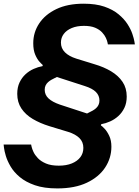

<svg xmlns="http://www.w3.org/2000/svg" viewBox="-38 -813 766 1060"><path d="M278.4 227.2Q205.4 227.2 154.7 209.6Q104 192 71.3 164.6Q38.6 137.2 20.4 106Q2.2 74.8 -5.9 47.4Q-14 20 -16 2.4Q-18 -15.2 -18 -15.2H133.8Q133.8 -15.2 136.3 -3.3Q138.8 8.6 146.8 25.8Q154.8 43 171.3 60.4Q187.8 77.8 215.9 89.7Q244 101.6 286.6 101.6Q328.2 101.6 358.6 89.2Q389 76.8 405.6 54.8Q422.2 32.8 422.2 3.6Q422.2 -29.2 400.5 -50.7Q378.8 -72.2 339.4 -84.6L234.2 -116.6Q182.6 -132.6 142.7 -156.3Q102.8 -180 80 -214.3Q57.2 -248.6 57.2 -294.8Q57.2 -331 69.9 -357.7Q82.6 -384.4 102.8 -403Q123 -421.6 147.8 -432.6Q172.6 -443.6 196.6 -447.8L198.2 -454Q193 -458 180.1 -472Q167.2 -486 156.4 -511.2Q145.6 -536.4 145.6 -574.4Q145.6 -634.2 178.4 -683.7Q211.2 -733.2 273.3 -762.9Q335.4 -792.6 423.8 -792.6Q490.8 -792.6 537.8 -776.5Q584.8 -760.4 616.1 -734.5Q647.4 -708.6 665.7 -680.2Q684 -651.8 692.7 -625.9Q701.4 -600 704 -583.9Q706.6 -567.8 706.6 -567.8H557.6Q557.6 -567.8 555.6 -578Q553.6 -588.2 546.7 -603.6Q539.8 -619 525.5 -634.4Q511.2 -649.8 487.1 -660Q463 -670.2 425.4 -670.2Q386.6 -670.2 358 -658.2Q329.4 -646.2 313.9 -625.5Q298.4 -604.8 298.4 -577.8Q298.4 -546.2 320.6 -524.2Q342.8 -502.2 383.2 -489.4L483 -458.6Q535.8 -443.2 575.9 -419Q616 -394.8 638.8 -360.7Q661.6 -326.6 661.6 -280Q661.6 -244.2 648.7 -217.5Q635.8 -190.8 615.2 -172.2Q594.6 -153.6 569.9 -142.6Q545.2 -131.6 521 -127.4L519 -120.8Q525.8 -116.8 539.7 -102.1Q553.6 -87.4 565.3 -62.6Q577 -37.8 577 -3.2Q577 59.4 542.5 111.8Q508 164.2 441.6 195.7Q375.2 227.2 278.4 227.2ZM292.4 -235.6 442.6 -186.4Q448 -189.6 456.3 -193.4Q464.6 -197.2 474.1 -202.6Q483.6 -208 492 -215.4Q500.4 -222.8 505.7 -233.4Q511 -244 511 -258.2Q511 -285.4 491.5 -305.1Q472 -324.8 430.2 -338L276.2 -387.8Q270.8 -385 262.5 -381.2Q254.2 -377.4 245 -372.1Q235.8 -366.8 227.6 -359.6Q219.4 -352.4 214.1 -342.1Q208.8 -331.8 208.8 -317.6Q208.8 -289.2 230 -269.5Q251.2 -249.8 292.4 -235.6Z"/></svg>

Font: Be Vietnam Pro Variable Thin
Style: Italic
Weight: 100
Italic angle: -12°
Designer: Lam Bao, Tony Le, Vietanh Nguyen
Foundry: Yellow Type Foundry
Version: Version 1.002